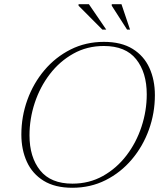

<svg xmlns="http://www.w3.org/2000/svg" viewBox="-20 -878 758 908"><path d="M712.5 -428Q712.5 -343 684 -264.2Q655.5 -185.5 603.2 -123.8Q551 -62 479.5 -26Q408 10 322 10Q240 10 186.5 -23Q133 -56 107 -113Q81 -170 81 -242Q81 -327 109.5 -405.8Q138 -484.5 190.2 -546.2Q242.5 -608 314 -644Q385.5 -680 471.5 -680Q553.5 -680 607 -647Q660.5 -614 686.5 -557Q712.5 -500 712.5 -428ZM119.5 -238Q119.5 -135 169.8 -72.2Q220 -9.5 322.5 -9.5Q402 -9.5 466.8 -45.8Q531.5 -82 578 -142.8Q624.5 -203.5 649.2 -278.8Q674 -354 674 -432Q674 -535 624 -597.8Q574 -660.5 471 -660.5Q391.5 -660.5 326.8 -624.2Q262 -588 215.5 -527.2Q169 -466.5 144.2 -391.2Q119.5 -316 119.5 -238ZM482.5 -738H464L351.5 -851V-858H400.5ZM595 -738H581L508.5 -851V-858H554.5Z"/></svg>

Font: Newsreader Text ExtraLight
Style: Italic
Weight: 275
Italic angle: -17°
Designer: Hugues Gentile
Foundry: Production Type
Version: Version 1.001